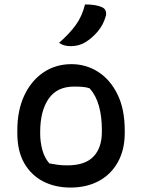

<svg xmlns="http://www.w3.org/2000/svg" viewBox="-20 -834 640 865"><path d="M302 -545Q368 -545 422.5 -510Q477 -475 509.5 -408.5Q542 -342 542 -246V-235Q542 -160 511.5 -104.5Q481 -49 426 -19Q371 11 297 11Q229 11 175 -16.5Q121 -44 89.5 -98.5Q58 -153 58 -235V-246Q58 -337 89.5 -404Q121 -471 176 -508Q231 -545 302 -545ZM314 -444Q237 -444 199 -389Q161 -334 161 -239V-233Q161 -195 170.5 -159.5Q180 -124 202 -98Q222 -94 240.5 -91.5Q259 -89 283 -89Q363 -89 401 -128.5Q439 -168 439 -241V-248Q439 -308 426 -355.5Q413 -403 384 -436Q370 -441 353 -442.5Q336 -444 314 -444ZM363 -814Q414 -814 441 -801Q453 -795 456.5 -783.5Q460 -772 456 -760Q446 -723 421 -693Q396 -663 365 -644Q336 -626 298 -626Q284 -626 270.5 -629.5Q257 -633 246 -641Q293 -682 321.5 -721.5Q350 -761 363 -814Z"/></svg>

Font: Recursive Sn Csl St Med
Style: Regular
Weight: 500
Version: Version 1.079;hotconv 1.0.112;makeotfexe 2.5.65598; ttfautoh